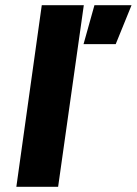

<svg xmlns="http://www.w3.org/2000/svg" viewBox="-20 -720 527 740"><path d="M302 -550H426L487 -700H344ZM141 -700 43 0H204L303 -700Z"/></svg>

Font: Unageo
Style: Black-Italic
Weight: 900
Designer: Richard Sepsi
Foundry: Richard Sepsi
Version: Version 2.000